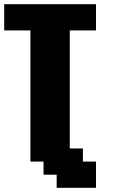

<svg xmlns="http://www.w3.org/2000/svg" viewBox="-20 -895 602 915"><path d="M250 0H437.5V-125H375V-187.5H312.5V-750H437.5V-875H0V-750H125V-125H187.5V-62.5H250Z"/></svg>

Font: Faithful 32x
Style: Semibold
Weight: 400
Foundry: Faithful Resource Pack
Version: Version 1.0; January 27, 2023